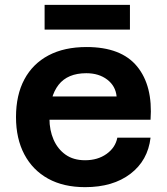

<svg xmlns="http://www.w3.org/2000/svg" viewBox="-20 -760 690 792"><path d="M331 12Q242 12 178.5 -23Q115 -58 80.5 -123Q46 -188 46 -277Q46 -368 80.5 -432.5Q115 -497 180 -531.5Q245 -566 337 -566Q480 -566 545.5 -486Q611 -406 601 -266H156V-362H461Q457 -405 422.5 -431.5Q388 -458 336 -458Q259 -458 221.5 -410Q184 -362 184 -271Q184 -223 201 -184Q218 -145 250.5 -122Q283 -99 331 -99Q383 -99 419.5 -125Q456 -151 464 -192H601Q590 -98 518 -43Q446 12 331 12ZM164 -638V-740H516V-638Z"/></svg>

Font: Azeret Mono SemiBold
Style: Regular
Weight: 600
Designer: Martin Vácha
Foundry: Displaay
Version: Version 1.002